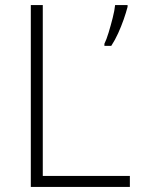

<svg xmlns="http://www.w3.org/2000/svg" viewBox="-20 -734 552 754"><path d="M101 0V-714H148V-43H490V0ZM481 -707Q475 -684 465.5 -657Q456 -630 444 -603.5Q432 -577 417 -554H390V-562Q398 -578 406.5 -606Q415 -634 422.5 -663.5Q430 -693 432 -714H481Z"/></svg>

Font: Noto Sans Syriac Eastern ExtraLight
Style: Regular
Weight: 250
Designer: Patrick Giasson and the Monotype Design Team
Foundry: Monotype Imaging Inc.
Version: Version 3.001